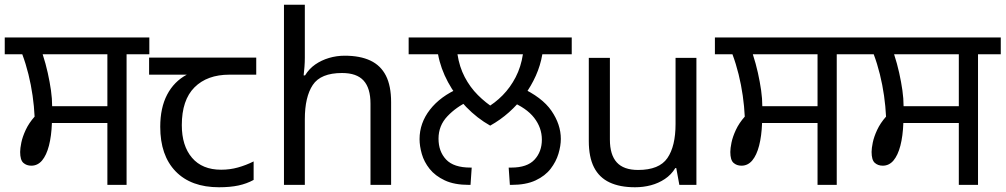

<svg xmlns="http://www.w3.org/2000/svg" viewBox="-27 -780 4242 810"><path d="M426 0V-261H192Q190 -206 179.5 -165.5Q169 -125 150.5 -103Q132 -81 105 -81Q85 -81 71.5 -93Q58 -105 58 -139Q58 -154 63 -178.5Q68 -203 81.5 -232Q95 -261 119 -288Q117 -331 110.5 -376.5Q104 -422 93 -466.5Q82 -511 67 -551H-7V-622H603V-551H507V0ZM193 -332H426V-551H153Q166 -511 174.5 -472.5Q183 -434 188 -399Q193 -364 193 -332Z M897 10Q779 10 714 -57Q649 -124 649 -245Q649 -325 678 -380.5Q707 -436 761 -465H602V-537H1054V-465H941Q847 -465 793.5 -411.5Q740 -358 740 -252Q740 -165 783 -114.5Q826 -64 906 -64Q943 -64 977 -73.5Q1011 -83 1043 -99V-21Q1014 -5 979 2.5Q944 10 897 10Z M1259 -537Q1259 -518 1257.5 -498Q1256 -478 1254 -462H1260Q1277 -490 1303 -508Q1329 -526 1361 -535.5Q1393 -545 1427 -545Q1492 -545 1535.5 -524.5Q1579 -504 1601 -461Q1623 -418 1623 -349V0H1536V-343Q1536 -408 1507 -440Q1478 -472 1416 -472Q1326 -472 1292.5 -421.5Q1259 -371 1259 -277V0H1171V-760H1259Z M2041 -250Q1986 -281 1940 -328.5Q1894 -376 1863 -433.5Q1832 -491 1821 -551H1697V-622H2385V-551H2261Q2253 -504 2233.5 -460.5Q2214 -417 2185.5 -378Q2157 -339 2120.5 -306.5Q2084 -274 2041 -250ZM2179 -551H1903Q1911 -498 1933.5 -455Q1956 -412 1989 -379Q2022 -346 2060 -322L2022 -323Q2061 -345 2093.5 -378Q2126 -411 2148.5 -454.5Q2171 -498 2179 -551ZM1743 -193Q1743 -261 1787 -317.5Q1831 -374 1910 -408L1950 -353Q1898 -329 1860.5 -289.5Q1823 -250 1823 -195Q1823 -141 1855 -107Q1887 -73 1958 -73H1963L1958 0H1952Q1890 0 1849.5 -19Q1809 -38 1785.5 -67.5Q1762 -97 1752.5 -130.5Q1743 -164 1743 -193ZM2339 -194Q2339 -165 2329 -131.5Q2319 -98 2296 -68Q2273 -38 2232.5 -19Q2192 0 2130 0H2124L2119 -73H2130Q2197 -73 2228 -106.5Q2259 -140 2259 -191Q2259 -241 2226.5 -283Q2194 -325 2125 -353L2168 -412Q2260 -370 2299.5 -312.5Q2339 -255 2339 -194Z M2911 -536V0H2839L2826 -71H2822Q2805 -43 2778 -25Q2751 -7 2719 1.5Q2687 10 2652 10Q2588 10 2544.5 -10.5Q2501 -31 2479 -74Q2457 -117 2457 -185V-536H2546V-191Q2546 -127 2575 -95Q2604 -63 2665 -63Q2754 -63 2788.5 -113Q2823 -163 2823 -257V-536Z M3422 0V-261H3188Q3186 -206 3175.5 -165.5Q3165 -125 3146.5 -103Q3128 -81 3101 -81Q3081 -81 3067.5 -93Q3054 -105 3054 -139Q3054 -154 3059 -178.5Q3064 -203 3077.5 -232Q3091 -261 3115 -288Q3113 -331 3106.5 -376.5Q3100 -422 3089 -466.5Q3078 -511 3063 -551H2989V-622H3599V-551H3503V0ZM3189 -332H3422V-551H3149Q3162 -511 3170.5 -472.5Q3179 -434 3184 -399Q3189 -364 3189 -332Z M4018 0V-261H3784Q3782 -206 3771.5 -165.5Q3761 -125 3742.5 -103Q3724 -81 3697 -81Q3677 -81 3663.5 -93Q3650 -105 3650 -139Q3650 -154 3655 -178.5Q3660 -203 3673.5 -232Q3687 -261 3711 -288Q3709 -331 3702.5 -376.5Q3696 -422 3685 -466.5Q3674 -511 3659 -551H3585V-622H4195V-551H4099V0ZM3785 -332H4018V-551H3745Q3758 -511 3766.5 -472.5Q3775 -434 3780 -399Q3785 -364 3785 -332Z"/></svg>

Font: gurmukhi115
Style: Regular
Weight: 400
Designer: Jelle Bosma - Monotype Design Team
Foundry: Monotype Imaging Inc.
Version: Version 2.003